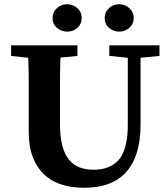

<svg xmlns="http://www.w3.org/2000/svg" viewBox="-20 -868 790 903"><path d="M641.1 -283.2Q641.1 -126 565.9 -50.8Q500 15.1 377 15.1Q189 15.1 133.8 -130.4Q114.7 -180.7 115.2 -252V-474.1Q115.2 -535.2 112.8 -596.2L32.2 -605V-654.8H344.2V-605L264.2 -597.2Q262.2 -536.1 262.2 -475.1V-283.2Q262.2 -116.2 353.5 -81.1Q382.8 -69.8 420.9 -69.8Q499.5 -69.8 540.5 -118.7Q581.1 -167.5 581.1 -283.2V-596.2L494.1 -605V-654.8H730V-605L641.1 -596.2ZM540 -719.2Q512.2 -719.7 492.2 -737.3Q472.2 -754.9 472.2 -783.2Q472.2 -811.5 492.2 -829.6Q512.2 -848.1 540 -848.1Q567.9 -848.1 588.4 -829.6Q608.9 -811 608.9 -783.2Q608.9 -755.4 588.4 -737.3Q567.9 -719.2 540 -719.2ZM295.9 -719.2Q268.1 -719.7 247.6 -737.3Q227.1 -754.9 227.1 -783.2Q227.1 -811.5 247.6 -829.6Q268.1 -848.1 295.9 -848.1Q323.2 -848.1 343.8 -829.6Q364.3 -811 364.3 -783.2Q364.3 -755.4 344.2 -736.8Q323.7 -719.2 295.9 -719.2Z"/></svg>

Font: SourceSerifPro-Bold
Style: Bold
Weight: 700
Designer: Frank Grießhammer
Foundry: Adobe Systems Incorporated
Version: Version 1.014;PS Version 1.0;hotconv 1.0.73;makeotf.lib2.5.5